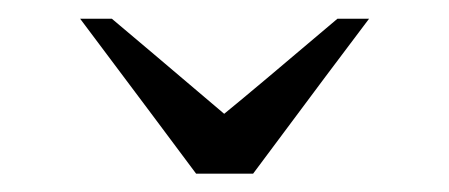

<svg xmlns="http://www.w3.org/2000/svg" viewBox="-20 -694 484 207"><path d="M377.9 -673.8Q346.7 -632.8 252.9 -506.8Q237.3 -506.8 191.4 -506.8Q160.2 -548.8 66.4 -673.8Q75.2 -673.8 100.6 -673.8Q130.9 -648.4 221.7 -571.3Q252.9 -596.7 343.8 -673.8Q352.5 -673.8 377.9 -673.8Z"/></svg>

Font: Griech2
Style: Regular
Weight: 400
Version: 001.007